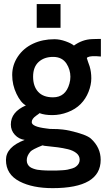

<svg xmlns="http://www.w3.org/2000/svg" viewBox="-20 -720 532 960"><path d="M163.6 -581.1V-699.7H282.7V-581.1ZM177.7 -154.3Q173.3 -149.9 161.6 -142.1Q138.7 -126.5 138.7 -109.4Q138.7 -86.4 212.4 -77.6Q226.1 -75.7 229.5 -75.4Q232.9 -75.2 247.1 -75Q261.2 -74.7 269 -74.5Q276.9 -74.2 294.2 -72.3Q311.5 -70.3 327.1 -66.9Q411.1 -47.9 434.6 -26.9Q483.4 17.6 483.4 79.1Q483.4 220.7 243.2 220.7Q143.1 220.7 78.6 187.5Q9.8 152.3 9.8 79.6Q9.8 15.1 103.5 -20.5Q74.2 -24.4 54.2 -46.1Q34.2 -67.9 34.2 -97.7Q34.2 -160.2 109.4 -192.9Q84 -206.1 62.5 -250.7Q41 -295.4 41 -345.2Q41 -395 69.1 -437Q97.2 -479 145 -501.5Q192.9 -523.9 252 -523.9Q279.3 -523.9 308.3 -513.4Q337.4 -502.9 349.6 -492.2Q391.6 -522.5 439.5 -524.4Q446.3 -524.9 461.9 -525.1Q477.5 -525.4 484.4 -525.4V-437.5H482.4Q435.1 -442.4 418.9 -434.1Q414.1 -431.6 414.3 -429.2Q414.6 -426.8 419.9 -411.6Q425.3 -396.5 428.2 -388.2Q436.5 -360.8 436.5 -328.4Q436.5 -295.9 422.6 -260.7Q408.7 -225.6 383.1 -199.7Q357.4 -173.8 319.1 -159.2Q280.8 -144.5 241.7 -144.5Q202.6 -144.5 177.7 -154.3ZM245.1 -233.4Q308.1 -233.4 327.1 -301.8Q332 -318.8 332 -336.2Q332 -353.5 327.1 -370.1Q322.3 -386.7 312.5 -401.9Q290.5 -435.5 245.6 -435.5Q200.7 -435.5 173.1 -410.2Q145.5 -384.8 145.5 -336.7Q145.5 -288.6 170.7 -261Q195.8 -233.4 245.1 -233.4ZM189.9 131.3Q209.5 132.8 231.7 132.8Q253.9 132.8 263.9 132.6Q273.9 132.3 290.5 131.3Q307.1 130.4 317.9 128.2Q328.6 126 341.3 122.1Q354 118.2 360.8 112.3Q378.4 98.6 378.4 78.6Q378.4 58.6 361.8 45.4Q345.2 32.2 319.8 26.1Q294.4 20 269 16.6Q243.7 13.2 220.9 11.2Q198.2 9.3 192.4 6.8Q141.1 27.3 131.8 38.3Q122.6 49.3 118.2 59.6Q113.8 69.8 113.8 81.3Q113.8 92.8 118.2 100.8Q122.6 108.9 128.9 114Q135.3 119.1 146.2 123Q157.2 127 166.5 128.7Q175.8 130.4 189.9 131.3Z"/></svg>

Font: News Cycle
Style: Bold
Weight: 700
Version: Version 0.5.1